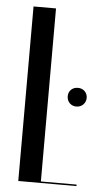

<svg xmlns="http://www.w3.org/2000/svg" viewBox="-52 -732 402 766"><g transform="rotate(5 149.5 -349.5)"><path d="M51 -699V0H284V-6H141V-699ZM218 -354C218 -332 234 -316 256 -316C277 -316 294 -332 294 -354C294 -375 278 -391 256 -391C234 -391 218 -376 218 -354Z"/></g></svg>

Font: Moniqa SemBd Display
Style: Regular
Weight: 600
Designer: Rajesh Rajput
Foundry: Rajesh Rajput
Version: Version 1.000